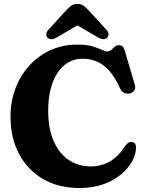

<svg xmlns="http://www.w3.org/2000/svg" viewBox="-20 -947 748 986"><path d="M678.5 -189.5Q678.5 -155 658.5 -118.5Q638.5 -82 601 -50.8Q563.5 -19.5 510 -0.5Q456.5 18.5 388.5 18.5Q280 18.5 200.5 -28Q121 -74.5 77.5 -157.2Q34 -240 34 -348Q34 -427 60 -494.5Q86 -562 132.5 -612.2Q179 -662.5 241.5 -690.2Q304 -718 376 -718Q424.5 -718 454 -709.2Q483.5 -700.5 501.2 -691.8Q519 -683 531 -683Q543.5 -683 552 -691Q560.5 -699 569 -707Q577.5 -715 590 -715Q603.5 -715 610.5 -707Q617.5 -699 623 -679.5L673 -509.5Q677.5 -493.5 669 -481.8Q660.5 -470 644.5 -467Q629.5 -464 616.8 -470.2Q604 -476.5 596.5 -493Q570.5 -551.5 540.2 -584.8Q510 -618 475.8 -631.8Q441.5 -645.5 403.5 -645.5Q363 -645.5 330.5 -626.5Q298 -607.5 275 -572.2Q252 -537 239.8 -488.2Q227.5 -439.5 227.5 -379.5Q227.5 -286.5 255.8 -222.2Q284 -158 333.2 -125.2Q382.5 -92.5 446 -92.5Q502 -92.5 546.2 -119Q590.5 -145.5 621 -195.5Q632.5 -210.5 642 -215Q651.5 -219.5 661 -217Q670.5 -214.5 674.5 -207.5Q678.5 -200.5 678.5 -189.5ZM416 -839.5H339L482 -755.5Q512 -737.5 529.5 -752.5Q536.5 -758.5 537.5 -770Q538.5 -781.5 526.5 -794L438 -891Q422.5 -907.5 409.8 -917.2Q397 -927 377.5 -927Q358 -927 345.2 -917.2Q332.5 -907.5 317 -891L228.5 -794Q217 -781.5 217.8 -770Q218.5 -758.5 225.5 -752.5Q243 -737.5 273 -755.5Z"/></svg>

Font: Fraunces 28pt Soft Wonky
Style: Bold
Weight: 700
Version: Version 1.000;[b76b70a41]